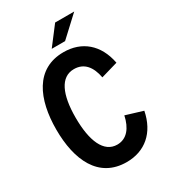

<svg xmlns="http://www.w3.org/2000/svg" viewBox="-236 -1098 1079 1222"><g transform="rotate(-30 303.5 -487.0)"><path d="M271.5 -852.1H369.6L514.2 -986.3H374ZM325.7 11.2C459.5 11.2 556.2 -69.8 585 -216.3L460 -254.4C442.4 -170.9 399.4 -115.2 329.1 -115.2C231 -115.2 184.1 -224.6 184.1 -397C184.1 -565.4 230 -669.9 328.6 -669.9C403.3 -669.9 444.3 -617.2 460 -533.7L584 -569.8C555.7 -716.8 459 -796.4 325.2 -796.4C118.7 -796.4 39.6 -614.3 39.6 -392.1C39.6 -169.9 119.1 11.2 325.7 11.2Z"/></g></svg>

Font: Decalotype SemiBold
Style: Regular
Weight: 600
Designer: Alfredo Marco Pradil
Foundry: Alfredo Marco Pradil
Version: Version 1.0